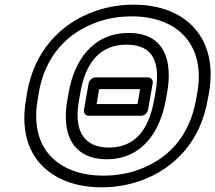

<svg xmlns="http://www.w3.org/2000/svg" viewBox="-20 -766 921 821"><path d="M568 -321H393L404 -385H579ZM584 -271C595 -271 610 -281 613 -296L633 -410C635 -421 628 -435 613 -435H388C377 -435 362 -425 359 -410L339 -296C337 -285 344 -271 359 -271ZM818 -339C791 -185 700 -84 566 -38C522 -23 474 -15 423 -15C312 -15 238 -52 193 -102C145 -155 123 -235 141 -339L146 -371C173 -525 266 -627 400 -673C444 -688 491 -696 542 -696C653 -696 727 -659 771 -609C819 -555 842 -475 824 -371ZM868 -339 874 -371C894 -487 869 -581 812 -645C760 -704 674 -746 551 -746C495 -746 442 -737 391 -720C236 -667 126 -544 96 -371L91 -339C71 -223 95 -128 153 -65C206 -7 292 35 415 35C471 35 524 26 575 9C730 -44 838 -166 868 -339ZM436 -85C592 -85 666 -209 689 -339L695 -372C718 -504 686 -625 530 -625C374 -625 297 -503 274 -372L268 -339C250 -235 266 -141 350 -102C375 -90 404 -85 436 -85ZM445 -135C418 -135 396 -140 378 -148C318 -176 301 -242 318 -339L324 -372C345 -492 403 -575 521 -575C640 -575 666 -493 645 -372L639 -339C618 -219 563 -135 445 -135Z"/></svg>

Font: Asimov
Style: XWidOuIt
Weight: 500
Designer: Google
Version: Version 2.000980; 2014